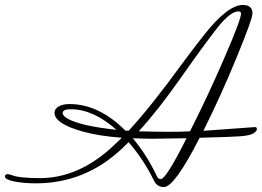

<svg xmlns="http://www.w3.org/2000/svg" viewBox="-120 -730 1057 775"><path d="M133 -274Q133 -249 224 -226Q276 -214 350 -206Q257 -289 166 -289Q133 -289 133 -274ZM529 -7Q550 -7 633 -172Q521 -170 493.5 -170Q466 -170 416 -172Q475 -101 512 -21Q518 -7 529 -7ZM842 -684Q809 -684 754 -613.5Q699 -543 608.5 -414Q518 -285 440 -200Q510 -198 562.5 -198Q615 -198 647 -200Q718 -340 785.5 -496Q853 -652 853 -675Q853 -684 842 -684ZM701 -202 909 -217Q917 -217 917 -209Q917 -201 903.5 -192Q890 -183 851 -180Q812 -177 686 -174Q584 25 542 25Q514 25 502 0Q458 -89 399 -156L370 -128Q222 10 25 10Q-25 10 -62.5 2.5Q-100 -5 -100 -18Q-100 -27 -89 -27Q-82 -27 -72 -23Q-42 -11 41 -11Q190 -11 323 -128Q371 -173 372 -174Q278 -181 214 -199Q100 -231 100 -275Q100 -290 116.5 -300Q133 -310 160 -310Q279 -310 386 -203Q395 -203 399 -202Q488 -298 616 -474Q661 -535 706 -592Q800 -710 860 -710Q899 -710 899 -676Q899 -653 834.5 -496.5Q770 -340 701 -202Z"/></svg>

Font: Mrs Saint Delafield
Style: Regular
Weight: 400
Designer: Alejandro Paul
Foundry: Alejandro Paul
Version: Version 1.000